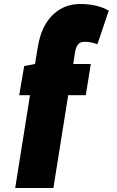

<svg xmlns="http://www.w3.org/2000/svg" viewBox="-20 -730 586 960"><path d="M101 -400 155 -410 169 -495Q180 -563 209 -611Q238 -659 282 -684.5Q326 -710 381 -710Q423 -710 458 -702Q493 -694 524 -677L467 -509Q447 -516 432.5 -518.5Q418 -521 403 -521Q389 -521 380 -516Q371 -511 364.5 -499Q358 -487 355 -468L346 -410H434L409 -254H321L247 210H56L130 -254H76Z"/></svg>

Font: Georama SemiCondensed Black
Style: Regular
Weight: 900
Width: 4
Designer: Jean-Baptiste Levee
Foundry: Production Type
Version: Version 1.001